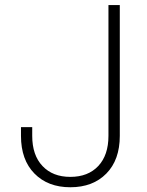

<svg xmlns="http://www.w3.org/2000/svg" viewBox="-20 -748 595 777"><path d="M264.6 9.8Q173.8 9.8 119.4 -45.7Q64.9 -101.1 64.9 -198.2V-233.4H110.4V-198.2Q110.4 -120.1 151.9 -76.2Q193.4 -32.2 264.6 -32.2Q336.4 -32.2 377.7 -76.2Q418.9 -120.1 418.9 -198.2V-727.5H464.8V-198.2Q464.8 -101.1 410.4 -45.7Q356 9.8 264.6 9.8Z"/></svg>

Font: Inter 17pt ExtraLight
Style: Regular
Weight: 250
Version: Version 4.001;git-66647c0bb